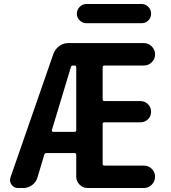

<svg xmlns="http://www.w3.org/2000/svg" viewBox="-20 -947 863 967"><path d="M241 -291Q241 -288 242.5 -285.5Q244 -283 247 -283H355Q364 -283 364 -292V-608Q364 -617 355 -617H348Q339 -617 337 -609ZM71 0Q50 0 38 -17Q26 -34 33 -54L249 -676Q258 -700 278.5 -715Q299 -730 324 -730H704Q728 -730 744.5 -713Q761 -696 761 -673Q761 -650 744.5 -633.5Q728 -617 704 -617H506Q497 -617 497 -608V-447Q497 -438 506 -438H687Q710 -438 725.5 -422Q741 -406 741 -384Q741 -362 725.5 -346.5Q710 -331 687 -331H506Q497 -331 497 -322V-122Q497 -113 506 -113H704Q728 -113 744.5 -96.5Q761 -80 761 -57Q761 -34 744.5 -17Q728 0 704 0H421Q398 0 381 -17Q364 -34 364 -57V-167Q364 -176 355 -176H214Q205 -176 203 -168L169 -54Q162 -30 142 -15Q122 0 96 0ZM692 -927Q713 -927 727 -912.5Q741 -898 741 -878Q741 -858 727 -844Q713 -830 692 -830H416Q396 -830 381.5 -844Q367 -858 367 -878Q367 -898 381.5 -912.5Q396 -927 416 -927Z"/></svg>

Font: Rounded Mplus 1c Bold
Style: Bold
Weight: 700
Version: Version 1.059.20150529